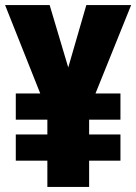

<svg xmlns="http://www.w3.org/2000/svg" viewBox="-20 -800 535 754"><path d="M248 -535 319 -780H495L355 -433H453V-330H330V-272H453V-169H330V-66H166V-169H42V-272H166V-330H42V-433H138L0 -780H175Z"/></svg>

Font: Noto Sans Malayalam UI ExtraCondensed Black
Style: Regular
Weight: 900
Width: 2
Designer: Jelle Bosma - Monotype Design Team
Foundry: Monotype Imaging Inc.
Version: Version 2.104; ttfautohint (v1.8.4.7-5d5b)